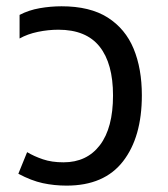

<svg xmlns="http://www.w3.org/2000/svg" viewBox="-20 -578 532 608"><path d="M190.9 9.8Q151.9 9.8 115.5 2Q79.1 -5.9 38.1 -27.8L65.9 -96.2Q87.9 -83 116 -73.5Q144 -64 181.2 -64Q254.9 -64 296.4 -118.4Q337.9 -172.9 337.9 -275.9Q337.9 -377 295.4 -430.4Q252.9 -483.9 165 -483.9Q132.8 -483.9 99.9 -477.1Q66.9 -470.2 42 -456.1V-530.8Q70.8 -545.9 105.5 -552Q140.1 -558.1 174.8 -558.1Q265.1 -558.1 321 -522.5Q377 -486.8 403.1 -423.8Q429.2 -360.8 429.2 -275.9Q429.2 -144 369.6 -67.1Q310.1 9.8 190.9 9.8Z"/></svg>

Font: Kurinto Seri
Style: Regular
Weight: 400
Designer: Kurinto was developed by Clint Goss from a range of fonts that are compatible with the SIL Open Font License Version 1.1
Foundry: Clinton F. Goss
Version: Version 2.196; July 25, 2020